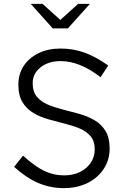

<svg xmlns="http://www.w3.org/2000/svg" viewBox="-20 -962 640 993"><path d="M310 11Q240 11 178 -15.5Q116 -42 53 -99L99 -157Q161 -101 209 -78Q257 -55 312 -55Q358 -55 393.5 -72.5Q429 -90 449.5 -120.5Q470 -151 470 -189Q470 -232 448.5 -257.5Q427 -283 392 -297.5Q357 -312 315 -322.5Q273 -333 230.5 -345Q188 -357 153 -377.5Q118 -398 96.5 -433Q75 -468 75 -524Q75 -579 102.5 -621Q130 -663 179.5 -687Q229 -711 293 -711Q357 -711 415.5 -690.5Q474 -670 540 -623L500 -563Q445 -605 394 -625.5Q343 -646 294 -646Q230 -646 189.5 -613.5Q149 -581 149 -532Q149 -488 170.5 -462Q192 -436 227.5 -421Q263 -406 305.5 -395.5Q348 -385 390.5 -373Q433 -361 468.5 -340.5Q504 -320 525.5 -285Q547 -250 547 -193Q547 -135 516.5 -88.5Q486 -42 432.5 -15.5Q379 11 310 11ZM253 -815 139 -942H200L292 -859L384 -942H445L331 -815Z"/></svg>

Font: Red Hat Mono
Style: Regular
Weight: 400
Designer: Pentagram, MCKL
Foundry: Pentagram, MCKL
Version: Version 1.023